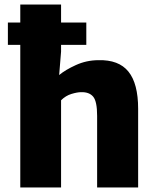

<svg xmlns="http://www.w3.org/2000/svg" viewBox="-20 -832 714 852"><path d="M70 0V-633H15V-732H70V-812H251V-732H363V-633H251V-603L242.5 -499Q270 -522 316.5 -543.2Q363 -564.5 416 -565Q507 -567.5 550 -514.2Q593 -461 593 -349V0H411V-318Q411 -382 393.5 -403Q376 -424 340 -423Q323 -423 297.2 -415.2Q271.5 -407.5 251 -387V0Z"/></svg>

Font: Merriweather Sans Black
Style: Regular
Weight: 900
Designer: Eben Sorkin
Foundry: Eben Sorkin
Version: Version 1.008; ttfautohint (v1.7.19-72a1) -l 8 -r 50 -G 200 